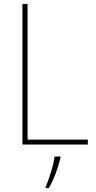

<svg xmlns="http://www.w3.org/2000/svg" viewBox="-20 -734 486 975"><path d="M94 0V-714H120V-25H426V0ZM287 68Q278 106 263 146Q248 186 228 221H212V214Q220 197 229.5 169Q239 141 247 111.5Q255 82 257 61H287Z"/></svg>

Font: Noto Sans Myanmar UI SemiCondensed Thin
Style: Regular
Weight: 100
Width: 4
Designer: Monotype Design Team
Foundry: Monotype Imaging Inc.
Version: Version 2.103; ttfautohint (v1.8.4.7-5d5b)